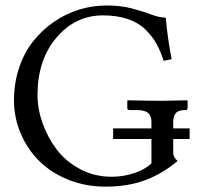

<svg xmlns="http://www.w3.org/2000/svg" viewBox="-20 -678 733 710"><path d="M374.5 -657.7Q427.2 -657.7 469 -646.5Q510.7 -635.3 540.3 -624Q569.8 -612.8 592.8 -612.8Q600.6 -530.3 614.7 -459L585 -453.1Q573.7 -488.8 558.6 -516.1Q543.5 -543.5 518.1 -568.6Q492.7 -593.8 452.9 -607.4Q413.1 -621.1 360.8 -621.1Q258.3 -621.1 188.5 -538.6Q118.7 -456.1 118.7 -326.7Q118.7 -275.9 137 -223.6Q155.3 -171.4 188.7 -126.5Q222.2 -81.5 275.6 -53Q329.1 -24.4 392.6 -24.4Q435.1 -24.4 475.1 -37.4Q515.1 -50.3 540 -73.7V-164.1H398.4V-203.1H540V-227.1Q540 -250.5 527.3 -260.7Q514.6 -271 485.4 -271H459Q450.7 -271 450.7 -279.3V-305.2L452.6 -307.1Q539.6 -305.2 578.6 -305.2L671.9 -307.1L673.8 -305.2V-279.3Q673.8 -271 666 -271H665Q640.1 -271 630.4 -260Q620.6 -249 620.6 -227.1V-203.1H681.2V-164.1H620.6V-111.3Q620.6 -97.2 636.7 -82.5Q582 -36.6 518.1 -12.2Q454.1 12.2 370.1 12.2Q296.4 12.2 232.7 -13.4Q168.9 -39.1 125.2 -82.5Q81.5 -126 56.6 -184.3Q31.7 -242.7 31.7 -307.1Q31.7 -371.1 50.8 -427.7Q69.8 -484.4 103 -525.9Q136.2 -567.4 179.7 -597.4Q223.1 -627.4 272.9 -642.6Q322.8 -657.7 374.5 -657.7Z"/></svg>

Font: Libertinage
Style: l
Weight: 400
Designer: OSP
Foundry: OSP
Version: Version 1.0; 2008; OFL relea